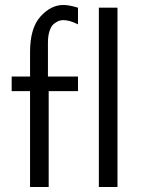

<svg xmlns="http://www.w3.org/2000/svg" viewBox="-20 -753 576 773"><path d="M27 -386V-445H101V-544Q101 -640 143 -686.5Q185 -733 235 -733Q258 -733 294 -722V-655Q260 -672 235 -672Q225 -672 216 -668.5Q207 -665 196.5 -656.5Q186 -648 179.5 -628.5Q173 -609 173 -581V-445H294V-386H176V0H101V-386ZM378 0V-722H453V0Z"/></svg>

Font: CMU Sans Serif
Style: Medium
Weight: 500
Version: Version 0.7.0